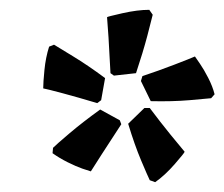

<svg xmlns="http://www.w3.org/2000/svg" viewBox="-20 -768 457 391"><path d="M257 -619 212 -614 205 -619Q203 -660 201 -691.5Q199 -723 198 -733Q198 -734 229 -741Q260 -748 284 -748L291 -738Q289 -729 280 -695Q271 -661 257 -619ZM194 -609 186 -564 178 -558Q138 -570 108 -578Q78 -586 68 -588Q68 -600 70.5 -625.5Q73 -651 80 -673L90 -677Q98 -672 128.5 -653.5Q159 -635 194 -609ZM287 -562 267 -603 270 -613Q303 -624 335.5 -636.5Q368 -649 377 -653Q379 -650 387 -638.5Q395 -627 404 -609.5Q413 -592 417 -576L410 -568Q401 -567 366 -564Q331 -561 287 -562ZM241 -516 274 -548H285Q306 -520 327.5 -493.5Q349 -467 356 -459Q356 -457 336 -434Q316 -411 296 -397L285 -401Q281 -409 267.5 -441Q254 -473 241 -516ZM184 -545 224 -523 227 -515Q204 -480 187 -453.5Q170 -427 165 -419Q161 -420 148 -424.5Q135 -429 118 -437.5Q101 -446 87 -456L88 -467Q95 -474 121.5 -496.5Q148 -519 184 -545Z"/></svg>

Font: Alegreya SC ExtraBold
Style: Italic
Weight: 800
Italic angle: -7°
Designer: Juan Pablo del Peral
Foundry: Huerta Tipografica
Version: Version 2.007; ttfautohint (v1.6)